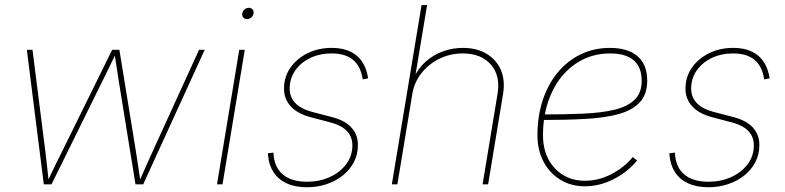

<svg xmlns="http://www.w3.org/2000/svg" viewBox="-20 -748 3187 779"><path d="M157.7 0 88.9 -545.9H111.8L163.1 -140.6Q167 -107.4 170.7 -76.2Q174.3 -44.9 177.7 -11.7H172.9Q188.5 -44.9 203.6 -76.4Q218.8 -107.9 235.4 -140.6L435.1 -545.9H464.4L530.3 -140.6Q535.6 -107.9 540.3 -76.4Q544.9 -44.9 549.8 -11.7H544.9Q559.6 -44.9 573.5 -76.2Q587.4 -107.4 602.5 -140.6L787.6 -545.9H810.5L561 0H529.8L461.4 -421.9Q458.5 -441.4 455.6 -460.2Q452.6 -479 449.7 -497.8Q446.8 -516.6 443.8 -536.1H452.6Q443.4 -516.6 434.1 -497.8Q424.8 -479 415.8 -460.2Q406.7 -441.4 397 -421.9L189 0Z M860.4 0 950.7 -545.9H973.1L882.8 0ZM981.9 -670.4Q972.7 -670.4 967 -677.2Q961.4 -684.1 962.9 -693.4Q964.4 -703.1 972.4 -709.7Q980.5 -716.3 989.7 -716.3Q999.5 -716.3 1004.9 -709.7Q1010.3 -703.1 1008.8 -693.4Q1007.3 -684.1 999.5 -677.2Q991.7 -670.4 981.9 -670.4Z M1225.6 11.7Q1177.7 11.7 1143.6 -3.9Q1109.4 -19.5 1090.1 -48.8Q1070.8 -78.1 1067.4 -119.1Q1066.9 -123.5 1067.1 -122.3Q1067.4 -121.1 1066.9 -126L1089.4 -128.9Q1091.8 -70.8 1126.7 -40.8Q1161.6 -10.7 1226.1 -10.7Q1275.9 -10.7 1317.6 -29.5Q1359.4 -48.3 1384.5 -81.8Q1409.7 -115.2 1409.7 -158.7Q1409.7 -192.9 1387.7 -216.1Q1365.7 -239.3 1321.8 -251L1240.2 -272.5Q1187 -286.6 1159.7 -316.4Q1132.3 -346.2 1132.3 -388.2Q1132.3 -436.5 1158.7 -473.9Q1185.1 -511.2 1228.8 -532.5Q1272.5 -553.7 1325.7 -553.7Q1388.7 -553.7 1426 -523.2Q1463.4 -492.7 1473.1 -433.1Q1473.6 -431.2 1473.4 -431.9Q1473.1 -432.6 1473.6 -430.2L1451.7 -425.8Q1443.8 -479 1412.6 -505.1Q1381.3 -531.2 1325.2 -531.2Q1276.9 -531.2 1238.3 -512.5Q1199.7 -493.7 1177.5 -461.4Q1155.3 -429.2 1155.3 -388.7Q1155.3 -354.5 1177.7 -330.3Q1200.2 -306.2 1246.6 -293.9L1328.6 -272.5Q1379.4 -259.3 1405.8 -230.5Q1432.1 -201.7 1432.1 -159.7Q1432.1 -121.1 1415.5 -89.6Q1398.9 -58.1 1370.1 -35.4Q1341.3 -12.7 1304 -0.5Q1266.6 11.7 1225.6 11.7Z M1652.8 -366.2 1592.3 0H1569.8L1690.4 -727.5H1712.9L1663.1 -428.7H1657.2Q1676.3 -470.7 1707.5 -498.3Q1738.8 -525.9 1777.6 -539.8Q1816.4 -553.7 1857.9 -553.7Q1914.1 -553.7 1953.9 -530Q1993.7 -506.3 2012 -464.4Q2030.3 -422.4 2021 -366.2L1960.4 0H1938L1998.5 -366.2Q2011.2 -440.4 1971.7 -485.8Q1932.1 -531.2 1857.9 -531.2Q1807.1 -531.2 1763.4 -510Q1719.7 -488.8 1690.2 -451.4Q1660.6 -414.1 1652.8 -366.2Z M2353 7.8Q2296.9 7.8 2253.4 -18.8Q2210 -45.4 2185.3 -92Q2160.6 -138.7 2160.6 -199.2Q2160.6 -276.9 2182.1 -341.8Q2203.6 -406.7 2243.2 -454.3Q2282.7 -502 2336.7 -527.8Q2390.6 -553.7 2455.1 -553.7Q2503.9 -553.7 2537.6 -538.3Q2571.3 -522.9 2588.6 -493.4Q2606 -463.9 2606 -421.4Q2606 -365.7 2576.4 -333.5Q2546.9 -301.3 2491.5 -285.6Q2436 -270 2357.2 -265.6Q2278.3 -261.2 2180.2 -261.2V-283.7Q2271 -283.7 2345.2 -286.9Q2419.4 -290 2472.7 -302.7Q2525.9 -315.4 2554.7 -343.3Q2583.5 -371.1 2583.5 -419.9Q2583.5 -475.6 2551 -503.4Q2518.6 -531.2 2455.1 -531.2Q2395.5 -531.2 2345.7 -506.8Q2295.9 -482.4 2259.5 -438Q2223.1 -393.6 2203.1 -332.8Q2183.1 -272 2183.1 -199.2Q2183.1 -144 2204.8 -102.5Q2226.6 -61 2264.9 -37.8Q2303.2 -14.6 2353 -14.6Q2409.2 -14.6 2460.9 -41.7Q2512.7 -68.8 2547.4 -110.8L2564.9 -96.7Q2527.3 -50.8 2470.5 -21.5Q2413.6 7.8 2353 7.8Z M2854.5 11.7Q2806.6 11.7 2772.5 -3.9Q2738.3 -19.5 2719 -48.8Q2699.7 -78.1 2696.3 -119.1Q2695.8 -123.5 2696 -122.3Q2696.3 -121.1 2695.8 -126L2718.3 -128.9Q2720.7 -70.8 2755.6 -40.8Q2790.5 -10.7 2855 -10.7Q2904.8 -10.7 2946.5 -29.5Q2988.3 -48.3 3013.4 -81.8Q3038.6 -115.2 3038.6 -158.7Q3038.6 -192.9 3016.6 -216.1Q2994.6 -239.3 2950.7 -251L2869.1 -272.5Q2815.9 -286.6 2788.6 -316.4Q2761.2 -346.2 2761.2 -388.2Q2761.2 -436.5 2787.6 -473.9Q2814 -511.2 2857.7 -532.5Q2901.4 -553.7 2954.6 -553.7Q3017.6 -553.7 3054.9 -523.2Q3092.3 -492.7 3102.1 -433.1Q3102.5 -431.2 3102.3 -431.9Q3102.1 -432.6 3102.5 -430.2L3080.6 -425.8Q3072.8 -479 3041.5 -505.1Q3010.3 -531.2 2954.1 -531.2Q2905.8 -531.2 2867.2 -512.5Q2828.6 -493.7 2806.4 -461.4Q2784.2 -429.2 2784.2 -388.7Q2784.2 -354.5 2806.6 -330.3Q2829.1 -306.2 2875.5 -293.9L2957.5 -272.5Q3008.3 -259.3 3034.7 -230.5Q3061 -201.7 3061 -159.7Q3061 -121.1 3044.4 -89.6Q3027.8 -58.1 2999 -35.4Q2970.2 -12.7 2932.9 -0.5Q2895.5 11.7 2854.5 11.7Z"/></svg>

Font: Inter Thin
Style: Italic
Weight: 250
Italic angle: -9.3988°
Designer: Rasmus Andersson
Foundry: rsms
Version: Version 4.001;git-66647c0bb